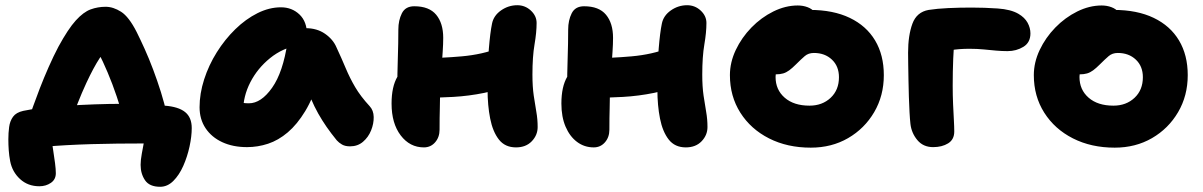

<svg xmlns="http://www.w3.org/2000/svg" viewBox="-20 -554 4610 736"><path d="M94 -110Q97 -118 107 -146.5Q117 -175 132.5 -215Q148 -255 166.5 -297Q185 -339 204 -375Q241 -443 270.5 -475.5Q300 -508 327.5 -518Q355 -528 385 -528Q414 -528 444 -509Q474 -490 504 -431Q518 -403 534.5 -366.5Q551 -330 567 -287.5Q583 -245 597 -200.5Q611 -156 620 -113L454 -87Q444 -135 427.5 -184Q411 -233 392.5 -276.5Q374 -320 357.5 -352Q341 -384 331 -398L413 -385Q385 -366 362 -331Q339 -296 311 -236Q293 -197 278.5 -160Q264 -123 253.5 -94.5Q243 -66 238 -52ZM594 162Q553 162 536 137Q519 112 519 78Q519 60 523.5 35.5Q528 11 532.5 -13Q537 -37 537 -55L644 -2Q629 -2 600 -3Q571 -4 521 -4Q479 -4 430 -3.5Q381 -3 331 -1.5Q281 0 235 2.5Q189 5 152.5 8.5Q116 12 93 17L174 -55Q174 -45 177 -23.5Q180 -2 184 23Q188 48 191 71.5Q194 95 194 110Q194 134 175 147Q156 160 131 160Q87 160 57 132.5Q27 105 19 64Q15 43 13.5 22Q12 1 12 -20Q12 -44 15 -67Q18 -90 30 -106.5Q42 -123 69 -129Q96 -135 139 -140Q182 -145 234.5 -148.5Q287 -152 343 -154Q399 -156 451 -156Q468 -156 494 -155.5Q520 -155 550.5 -153.5Q581 -152 611 -149Q664 -145 689.5 -124.5Q715 -104 715 -63Q715 -31 706.5 8Q698 47 682.5 82Q667 117 644.5 139.5Q622 162 594 162Z M927 10Q873 10 832 -9Q791 -28 768 -62.5Q745 -97 745 -143Q745 -195 762.5 -249.5Q780 -304 811 -353.5Q842 -403 882 -442Q922 -481 967 -503.5Q1012 -526 1057 -526Q1099 -526 1128 -498.5Q1157 -471 1157 -420Q1157 -403 1147.5 -393.5Q1138 -384 1125 -381Q1063 -370 1015 -331Q967 -292 939.5 -238.5Q912 -185 912 -127Q912 -113 914 -101.5Q916 -90 921 -73L847 -187Q872 -170 891 -164Q910 -158 934 -158Q981 -158 1023 -217.5Q1065 -277 1082 -392Q1086 -418 1106.5 -432Q1127 -446 1152 -446Q1195 -446 1226 -424.5Q1257 -403 1270 -372Q1290 -329 1305.5 -292Q1321 -255 1341.5 -220Q1362 -185 1397 -147Q1412 -131 1412.5 -105.5Q1413 -80 1402.5 -54Q1392 -28 1371.5 -10.5Q1351 7 1322 7Q1303 7 1291 0Q1279 -7 1271 -16Q1249 -43 1232 -67.5Q1215 -92 1200 -118.5Q1185 -145 1171.5 -177Q1158 -209 1143 -249L1203 -255Q1181 -179 1150 -128Q1119 -77 1083 -46.5Q1047 -16 1007.5 -3Q968 10 927 10Z M1605 11Q1551 11 1516 -35Q1481 -81 1481 -157Q1481 -222 1503.5 -260Q1526 -298 1546 -313Q1557 -322 1570.5 -326.5Q1584 -331 1598 -331Q1671 -331 1750 -338Q1829 -345 1893 -370L1945 -233Q1895 -210 1836.5 -198Q1778 -186 1717 -182.5Q1656 -179 1598 -179L1503 -212Q1503 -271 1505 -330Q1507 -389 1507 -441Q1507 -476 1520.5 -503Q1534 -530 1568 -530Q1625 -530 1652 -497.5Q1679 -465 1679 -409Q1679 -385 1677 -356Q1675 -327 1673 -297Q1671 -267 1669 -240.5Q1667 -214 1667 -196Q1667 -168 1666 -137Q1665 -106 1665 -57Q1665 -28 1648 -8.5Q1631 11 1605 11ZM1958 11Q1916 11 1892.5 -19Q1869 -49 1859 -99.5Q1849 -150 1849 -211Q1849 -307 1854 -368Q1859 -429 1866 -463Q1872 -494 1900.5 -514Q1929 -534 1963 -534Q1993 -534 2015 -513.5Q2037 -493 2037 -466Q2037 -430 2029 -383.5Q2021 -337 2021 -268Q2021 -222 2026 -187.5Q2031 -153 2036 -125Q2041 -97 2041 -67Q2041 -36 2018.5 -12.5Q1996 11 1958 11Z M2256 11Q2220 11 2192 -10Q2164 -31 2148 -68.5Q2132 -106 2132 -157Q2132 -222 2154.5 -260Q2177 -298 2197 -313Q2208 -322 2221.5 -326.5Q2235 -331 2249 -331Q2322 -331 2401 -338Q2480 -345 2544 -370L2596 -233Q2546 -210 2487.5 -198Q2429 -186 2368 -182.5Q2307 -179 2249 -179L2154 -212Q2154 -271 2156 -330Q2158 -389 2158 -441Q2158 -476 2171.5 -503Q2185 -530 2219 -530Q2276 -530 2303 -497.5Q2330 -465 2330 -409Q2330 -385 2328 -356Q2326 -327 2324 -297Q2322 -267 2320 -240.5Q2318 -214 2318 -196Q2318 -168 2317 -137Q2316 -106 2316 -57Q2316 -28 2299 -8.5Q2282 11 2256 11ZM2609 11Q2567 11 2543.5 -19Q2520 -49 2510 -99.5Q2500 -150 2500 -211Q2500 -307 2505 -368Q2510 -429 2517 -463Q2523 -494 2551.5 -514Q2580 -534 2614 -534Q2644 -534 2666 -513.5Q2688 -493 2688 -466Q2688 -430 2680 -383.5Q2672 -337 2672 -268Q2672 -222 2677 -187.5Q2682 -153 2687 -125Q2692 -97 2692 -67Q2692 -36 2669.5 -12.5Q2647 11 2609 11Z M3088 12Q2998 12 2928 -23.5Q2858 -59 2818 -122Q2778 -185 2778 -266Q2778 -315 2800.5 -362.5Q2823 -410 2860.5 -448.5Q2898 -487 2944.5 -510Q2991 -533 3038 -533Q3058 -533 3075.5 -526.5Q3093 -520 3104 -506.5Q3115 -493 3115 -470Q3115 -430 3098 -399Q3081 -368 3030 -352Q3011 -346 2993.5 -332Q2976 -318 2964.5 -298.5Q2953 -279 2953 -259Q2953 -210 2988 -179.5Q3023 -149 3083 -149Q3132 -149 3164 -179Q3196 -209 3196 -258Q3196 -300 3169 -325.5Q3142 -351 3100 -351Q3079 -351 3065 -339Q3051 -327 3031 -307Q3017 -293 3005.5 -284.5Q2994 -276 2982 -272.5Q2970 -269 2954 -269Q2935 -269 2919.5 -284.5Q2904 -300 2904 -345Q2904 -376 2920 -406.5Q2936 -437 2962 -461.5Q2988 -486 3020 -501Q3052 -516 3084 -516Q3174 -516 3237.5 -485.5Q3301 -455 3334.5 -399Q3368 -343 3368 -266Q3368 -187 3331 -124Q3294 -61 3231 -24.5Q3168 12 3088 12Z M3557 10Q3519 10 3496.5 -17Q3474 -44 3470 -79Q3468 -97 3466.5 -124Q3465 -151 3464 -183Q3463 -215 3462.5 -246.5Q3462 -278 3461.5 -305.5Q3461 -333 3461 -352Q3461 -418 3477.5 -463Q3494 -508 3540 -516Q3572 -521 3615 -523Q3658 -525 3704 -525Q3754 -525 3804.5 -521.5Q3855 -518 3884 -501Q3908 -487 3919 -467Q3930 -447 3930 -426Q3930 -391 3903 -374.5Q3876 -358 3842 -358Q3821 -358 3798.5 -360Q3776 -362 3751 -364.5Q3726 -367 3696 -367Q3656 -367 3624 -361.5Q3592 -356 3556 -348L3640 -415Q3636 -377 3634 -328.5Q3632 -280 3632 -226Q3632 -188 3633.5 -154.5Q3635 -121 3636.5 -94Q3638 -67 3638 -50Q3638 -19 3614.5 -4.5Q3591 10 3557 10Z M4253 12Q4163 12 4093 -23.5Q4023 -59 3983 -122Q3943 -185 3943 -266Q3943 -315 3965.5 -362.5Q3988 -410 4025.5 -448.5Q4063 -487 4109.5 -510Q4156 -533 4203 -533Q4223 -533 4240.5 -526.5Q4258 -520 4269 -506.5Q4280 -493 4280 -470Q4280 -430 4263 -399Q4246 -368 4195 -352Q4176 -346 4158.5 -332Q4141 -318 4129.5 -298.5Q4118 -279 4118 -259Q4118 -210 4153 -179.5Q4188 -149 4248 -149Q4297 -149 4329 -179Q4361 -209 4361 -258Q4361 -300 4334 -325.5Q4307 -351 4265 -351Q4244 -351 4230 -339Q4216 -327 4196 -307Q4182 -293 4170.5 -284.5Q4159 -276 4147 -272.5Q4135 -269 4119 -269Q4100 -269 4084.5 -284.5Q4069 -300 4069 -345Q4069 -376 4085 -406.5Q4101 -437 4127 -461.5Q4153 -486 4185 -501Q4217 -516 4249 -516Q4339 -516 4402.5 -485.5Q4466 -455 4499.5 -399Q4533 -343 4533 -266Q4533 -187 4496 -124Q4459 -61 4396 -24.5Q4333 12 4253 12Z"/></svg>

Font: Shantell Sans ExtraBold
Style: Regular
Weight: 800
Designer: Stephen Nixon, Anya Danilova, Shantell Martin
Foundry: Arrow Type
Version: Version 1.011;[c5ecc13dd]